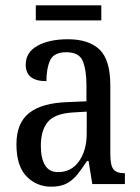

<svg xmlns="http://www.w3.org/2000/svg" viewBox="-20 -694 527 724"><path d="M173 10Q118 10 80 -29Q42 -68 42 -150Q42 -230 90 -268Q138 -306 236 -309L306 -312V-373Q306 -429 292.5 -463Q279 -497 230 -497Q183 -497 169 -466.5Q155 -436 155 -388Q77 -388 77 -450Q77 -497 121.5 -521.5Q166 -546 236 -546Q315 -546 355.5 -507Q396 -468 396 -372V-113Q396 -71 407.5 -56Q419 -41 448 -41H451V0H328L314 -87H308Q290 -59 272.5 -37Q255 -15 232 -2.5Q209 10 173 10ZM199 -45Q249 -45 278 -86Q307 -127 307 -191V-273L256 -270Q187 -266 160.5 -234.5Q134 -203 134 -144Q134 -98 149.5 -71.5Q165 -45 199 -45ZM115 -617V-674H362V-617Z"/></svg>

Font: Noto Serif Condensed
Style: Regular
Weight: 400
Width: 3
Designer: Monotype Design Team
Foundry: Monotype Imaging Inc.
Version: Version 2.013; ttfautohint (v1.8.4.7-5d5b)